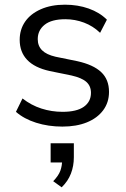

<svg xmlns="http://www.w3.org/2000/svg" viewBox="-20 -531 536 819"><path d="M246 9Q186 9 134 -7.5Q82 -24 48 -54L76 -111Q113 -82 156.5 -68Q200 -54 247 -54Q307 -54 337.5 -75.5Q368 -97 368 -135Q368 -164 348.5 -181.5Q329 -199 285 -209L192 -228Q128 -242 96 -275.5Q64 -309 64 -361Q64 -405 87 -438.5Q110 -472 154 -491.5Q198 -511 257 -511Q312 -511 358.5 -494.5Q405 -478 436 -447L407 -391Q377 -420 338.5 -434.5Q300 -449 259 -449Q200 -449 170.5 -425.5Q141 -402 141 -364Q141 -335 159.5 -316.5Q178 -298 217 -289L310 -270Q378 -255 411.5 -223.5Q445 -192 445 -139Q445 -94 420 -60.5Q395 -27 350.5 -9Q306 9 246 9ZM243 268 207 242Q230 218 237.5 197Q245 176 245 152L266 162H196V80H295V140Q295 177 282.5 209.5Q270 242 243 268Z"/></svg>

Font: Mulish ExtraLight
Style: Regular
Weight: 400
Version: Version 3.603